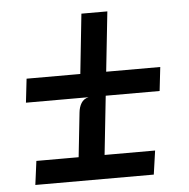

<svg xmlns="http://www.w3.org/2000/svg" viewBox="-47 -650 694 704"><g transform="rotate(-5 300.0 -297.5)"><path d="M55 8 66.5 -79.5H503.5L491 8ZM221.5 -74.5 239.5 -242Q241.5 -262.5 250.5 -277Q259.5 -291.5 277.5 -295.5L248.5 -324.5L254.5 -380.5L278 -603H373.5L317 -74.5ZM47 -295.5 57 -383H549L539 -295.5Z"/></g></svg>

Font: Spline Sans Mono
Style: Italic
Weight: 400
Italic angle: -4°
Monospace: yes
Designer: Eben Sorkin, Mirko Velimirovic
Foundry: Sorkin Type
Version: Version 1.004